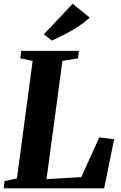

<svg xmlns="http://www.w3.org/2000/svg" viewBox="-26 -1018 653 1038"><path d="M-6 0 -1.5 -39 65.5 -53.5 150.5 -689 83.5 -702.5 89 -743H400L396 -702.5L311.5 -689L225.5 -49.5L413.5 -60.5L511 -275.5L591 -265L537 0ZM254.5 -798.5 211 -832.5 367 -997.5 459 -923Q428 -894.5 391.8 -871.2Q355.5 -848 320 -830.2Q284.5 -812.5 254.5 -798.5Z"/></svg>

Font: Merriweather 60pt ExtraBold
Style: Italic
Weight: 800
Italic angle: -7.8°
Version: Version 2.101